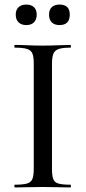

<svg xmlns="http://www.w3.org/2000/svg" viewBox="-20 -822 375 842"><path d="M208 -81Q208 -52 213.5 -37Q219 -22 236.5 -17Q254 -12 289 -12Q291 -12 291 -6Q291 0 289 0Q264 0 233.5 -1Q203 -2 167 -2Q132 -2 101 -1Q70 0 45 0Q43 0 43 -6Q43 -12 45 -12Q80 -12 98 -17Q116 -22 122 -37Q128 -52 128 -81V-544Q128 -573 122 -587.5Q116 -602 98 -607.5Q80 -613 45 -613Q43 -613 43 -619Q43 -625 45 -625Q70 -625 101 -623.5Q132 -622 167 -622Q203 -622 234 -623.5Q265 -625 289 -625Q291 -625 291 -619Q291 -613 289 -613Q254 -613 237 -607Q220 -601 214 -586Q208 -571 208 -542ZM95 -712Q74 -712 61.5 -724Q49 -736 49 -758Q49 -779 61.5 -790.5Q74 -802 95 -802Q117 -802 129 -790.5Q141 -779 141 -758Q141 -736 129 -724Q117 -712 95 -712ZM241 -712Q219 -712 207 -724Q195 -736 195 -758Q195 -779 207 -790.5Q219 -802 241 -802Q286 -802 286 -758Q286 -712 241 -712Z"/></svg>

Font: Cormorant Light Medium
Style: Regular
Weight: 500
Version: Version 4.000